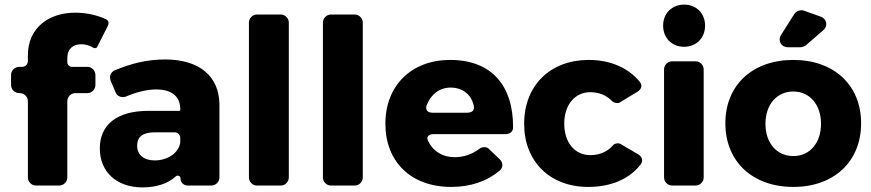

<svg xmlns="http://www.w3.org/2000/svg" viewBox="-20 -805 3780 833"><path d="M334 -613C351 -613 370 -607 387 -597C392 -595 400 -596 402 -602L447 -691C454 -704 452 -716 439 -722C400 -740 352 -750 307 -750C191 -750 101 -684 101 -565V-540C101 -526 90 -515 76 -515H63C44 -515 28 -499 28 -480V-436C28 -417 44 -401 63 -401H66C85 -401 101 -385 101 -366V-35C101 -16 117 0 136 0H237C256 0 272 -16 272 -35V-366C272 -385 288 -401 307 -401H359C378 -401 394 -417 394 -436V-480C394 -499 378 -515 359 -515H292C281 -515 272 -524 272 -535V-554C272 -594 299 -614 334 -613Z M697 -547C618 -547 550 -530 478 -500C460 -492 453 -473 460 -455L483 -401C490 -386 511 -380 526 -386C573 -406 620 -417 657 -417C727 -417 762 -385 762 -332V-328C762 -326 760 -324 758 -324H620C486 -323 413 -263 413 -161C413 -62 483 8 598 8C658 8 708 -8 743 -40C749 -46 763 -42 763 -33V-31C763 -14 777 0 794 0H897C916 0 932 -16 932 -35V-352C931 -474 845 -547 697 -547ZM651 -109C603 -109 575 -134 575 -173C575 -213 601 -231 653 -231H738C751 -231 762 -220 762 -207V-187C755 -139 705 -109 651 -109Z M1233 -35V-707C1233 -726 1217 -742 1198 -742H1095C1076 -742 1060 -726 1060 -707V-35C1060 -16 1076 0 1095 0H1198C1217 0 1233 -16 1233 -35Z M1554 -35V-707C1554 -726 1538 -742 1519 -742H1416C1397 -742 1381 -726 1381 -707V-35C1381 -16 1397 0 1416 0H1519C1538 0 1554 -16 1554 -35Z M1933 -545C1766 -545 1652 -435 1652 -268C1652 -104 1762 6 1938 6C2022 6 2093 -19 2147 -64C2163 -77 2164 -98 2149 -113L2100 -160C2091 -169 2072 -168 2062 -161C2030 -136 1992 -123 1953 -123C1900 -123 1860 -148 1838 -192C1828 -210 1839 -223 1859 -223H2172C2191 -223 2206 -233 2206 -252C2207 -432 2114 -545 1933 -545ZM1831 -348C1849 -395 1886 -425 1935 -425C1986 -425 2024 -396 2035 -348C2041 -327 2029 -316 2006 -316H1856C1835 -316 1824 -329 1831 -348Z M2534 -545C2367 -545 2254 -434 2254 -268C2254 -104 2366 6 2532 6C2632 6 2711 -29 2759 -91C2772 -108 2766 -125 2748 -136L2671 -181C2662 -186 2644 -182 2638 -173C2614 -146 2581 -132 2541 -132C2474 -132 2428 -186 2428 -269C2428 -350 2474 -405 2541 -405C2580 -405 2612 -391 2636 -366C2643 -359 2660 -355 2668 -360L2744 -406C2763 -417 2769 -434 2755 -451C2705 -511 2628 -545 2534 -545Z M2948 -785C2895 -785 2857 -747 2857 -694C2857 -640 2895 -602 2948 -602C3001 -602 3039 -640 3039 -694C3039 -747 3001 -785 2948 -785ZM3033 -35V-504C3033 -523 3017 -539 2998 -539H2896C2877 -539 2861 -523 2861 -504V-35C2861 -16 2877 0 2896 0H2998C3017 0 3033 -16 3033 -35Z M3540 -733 3467 -759C3453 -764 3434 -757 3426 -744L3369 -654C3353 -629 3369 -600 3398 -600H3454C3459 -600 3473 -605 3477 -609L3552 -674C3573 -692 3568 -723 3540 -733ZM3422 -545C3245 -545 3127 -436 3127 -270C3127 -104 3245 6 3422 6C3598 6 3716 -104 3716 -270C3716 -436 3598 -545 3422 -545ZM3422 -408C3493 -408 3542 -351 3542 -268C3542 -184 3493 -128 3422 -128C3350 -128 3301 -184 3301 -268C3301 -351 3350 -408 3422 -408Z"/></svg>

Font: Trueno
Style: RoundBd
Weight: 700
Designer: Julieta Ulanovsky, Jasper
Foundry: Julieta Ulanovsky, Cannot Into Space Fonts
Version: Version 3.001